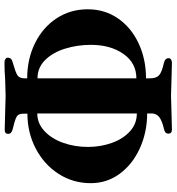

<svg xmlns="http://www.w3.org/2000/svg" viewBox="14 -756 770 837"><g transform="rotate(90 398.5 -337.0)"><path d="M231 14Q231 -4 252 -8Q294 -20 307 -28Q320 -36 321 -57V-71Q237 -71 168 -105Q99 -139 59.5 -199Q20 -259 20 -335Q20 -409 59.5 -466.5Q99 -524 168 -556.5Q237 -589 321 -589V-606Q321 -634 307.5 -646Q294 -658 254 -667Q233 -672 233 -688Q233 -694 239 -698Q245 -702 253 -702Q277 -702 329 -700Q377 -698 397 -698Q416 -698 466 -700Q520 -702 544 -702Q562 -702 562 -687Q562 -678 556.5 -673.5Q551 -669 540 -667Q503 -658 488.5 -645.5Q474 -633 474 -613V-594Q555 -594 625 -562.5Q695 -531 736.5 -475Q778 -419 778 -348Q778 -271 737.5 -208Q697 -145 627.5 -108.5Q558 -72 475 -72V-58Q475 -35 484 -28Q493 -21 513 -15.5Q533 -10 542 -8Q553 -5 558 -0.5Q563 4 563 13Q563 27 545 27Q522 27 468 25Q416 23 397 23Q377 23 327 25Q288 28 251 28Q243 28 237 24Q231 20 231 14ZM620 -336Q620 -391 602.5 -440Q585 -489 552 -519Q519 -549 474 -549V-115Q517 -115 550.5 -146Q584 -177 602 -227.5Q620 -278 620 -336ZM321 -547Q254 -547 214.5 -490.5Q175 -434 175 -349Q175 -290 191.5 -236.5Q208 -183 241 -149.5Q274 -116 321 -116Z"/></g></svg>

Font: EB Garamond
Style: Bold
Weight: 700
Designer: Georg Duffner and Octavio Pardo
Foundry: Georg Duffner
Version: Version 1.000; ttfautohint (v1.6)